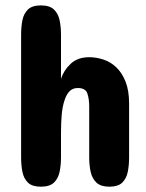

<svg xmlns="http://www.w3.org/2000/svg" viewBox="-20 -704 549 724"><path d="M466.8 -313.5V-110.4Q466.8 -80.6 461.7 -55.4Q456.5 -30.3 440.7 -15.1Q424.8 0 392.6 0Q360.4 0 344 -15.1Q327.6 -30.3 322 -55.4Q316.4 -80.6 316.4 -110.4V-302.7Q316.4 -330.1 309.6 -351.1Q302.7 -372.1 273.4 -372.1Q253.9 -372.1 241.7 -359.4Q229.5 -346.7 222.7 -323.7Q215.3 -301.3 212.6 -270Q210 -238.8 210 -203.1V-110.4Q210 -80.6 204.6 -55.4Q199.2 -30.3 183.1 -15.1Q167 0 133.8 0Q101.6 0 85.7 -15.1Q69.8 -30.3 64.7 -55.4Q59.6 -80.6 59.6 -110.4V-573.2Q59.6 -603.5 64.7 -628.4Q69.8 -653.3 85.7 -668.5Q101.6 -683.6 133.8 -683.6Q167 -683.6 183.1 -668.5Q199.2 -653.3 204.6 -628.4Q210 -603.5 210 -573.2V-406.2Q219.7 -438 246.1 -463.1Q272.5 -488.3 316.4 -488.3Q343.3 -488.3 370.6 -479.2Q397.9 -470.2 418.9 -449.7Q440.4 -429.2 453.6 -395.8Q466.8 -362.3 466.8 -313.5Z"/></svg>

Font: Dangrek
Style: Regular
Weight: 400
Designer: Danh Hong
Version: Version 8.001; ttfautohint (v1.8.3)